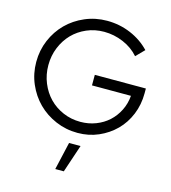

<svg xmlns="http://www.w3.org/2000/svg" viewBox="-137 -821 1062 1195"><g transform="rotate(15 394.0 -223.5)"><path d="M746 -335Q746 -262 720 -198.5Q694 -135 648 -89Q602 -43 540 -16Q478 11 406 11Q331 11 264.5 -17.5Q198 -46 149.5 -94.5Q101 -143 72.5 -209Q44 -275 44 -350Q44 -425 72 -491Q100 -557 148.5 -605.5Q197 -654 263.5 -682.5Q330 -711 405 -711Q486 -711 558 -680.5Q630 -650 681 -596L629 -543Q589 -589 529 -614.5Q469 -640 405 -640Q345 -640 293 -617.5Q241 -595 203.5 -556.5Q166 -518 144 -464.5Q122 -411 122 -350Q122 -289 144 -235.5Q166 -182 203.5 -143.5Q241 -105 293 -82.5Q345 -60 405 -60Q458 -60 504.5 -78Q551 -96 585.5 -127.5Q620 -159 642 -203Q664 -247 668 -298H417V-366H746ZM372 85H446L386 264H331Z"/></g></svg>

Font: Red Hat Display
Style: Regular
Weight: 400
Designer: Pentagram / MCKL
Foundry: Pentagram / MCKL
Version: Version 1.003; Red Hat Display